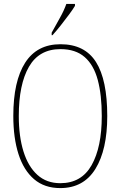

<svg xmlns="http://www.w3.org/2000/svg" viewBox="-20 -951 617 981"><path d="M288 10Q207 10 154 -35.5Q101 -81 74.5 -163.5Q48 -246 48 -359Q48 -536 108.5 -630.5Q169 -725 289 -725Q413 -725 470.5 -634Q528 -543 528 -358Q528 -186 467.5 -88Q407 10 288 10ZM288 -15Q396 -15 448 -107Q500 -199 500 -358Q500 -466 479.5 -542.5Q459 -619 412.5 -659.5Q366 -700 289 -700Q180 -700 128 -610Q76 -520 76 -358Q76 -254 100 -177Q124 -100 171 -57.5Q218 -15 288 -15ZM244 -784Q266 -824 286.5 -860.5Q307 -897 319 -931H363V-921Q353 -904 333 -877Q313 -850 290.5 -821.5Q268 -793 248 -771H244Z"/></svg>

Font: Noto Serif Tamil Condensed Thin
Style: Regular
Weight: 100
Width: 3
Designer: Indian Type Foundry, Tom Grace, and the Monotype Design Team
Foundry: Monotype Imaging Inc.
Version: Version 2.004; ttfautohint (v1.8.4.7-5d5b)